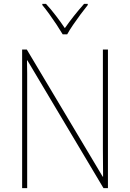

<svg xmlns="http://www.w3.org/2000/svg" viewBox="-20 -969 671 989"><path d="M536 0H513L121 -658H119Q120 -623 120 -590.5Q120 -558 120 -518V0H94V-714H118L509 -59H511Q511 -95 510.5 -133Q510 -171 510 -201V-714H536ZM303 -792Q290 -814 271.5 -842Q253 -870 233.5 -897Q214 -924 198 -943V-949H217Q242 -922 268 -888Q294 -854 314 -824Q358 -887 413 -949H432V-943Q415 -922 395 -895Q375 -868 356.5 -841Q338 -814 326 -792Z"/></svg>

Font: Noto Sans Bengali SemiCondensed Thin
Style: Regular
Weight: 100
Width: 4
Designer: Joana Ranito - Universal Thirst; Jelle Bosma - Monotype Design Team
Foundry: Universal Thirst ehf.
Version: Version 3.000; ttfautohint (v1.8.4.7-5d5b)